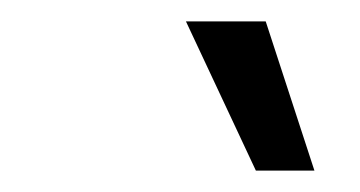

<svg xmlns="http://www.w3.org/2000/svg" viewBox="-20 -777 339 181"><path d="M221.2 -616.2 155.3 -756.8H230.5L276.4 -616.2Z"/></svg>

Font: Inter 16pt Light
Style: Italic
Weight: 300
Italic angle: -9.3988°
Version: Version 4.001;git-66647c0bb